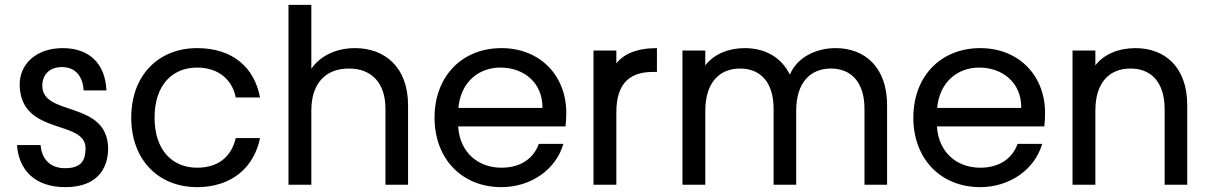

<svg xmlns="http://www.w3.org/2000/svg" viewBox="-20 -760 4978 790"><path d="M249 10C373 10 425 -59 425 -151C420 -348 154 -280 154 -407C154 -453 184 -484 235 -484C292 -484 321 -444 324 -388H418C413 -499 347 -562 238 -562C129 -562 58 -496 61 -406C69 -201 332 -269 332 -150C332 -105 319 -68 248 -68C186 -68 152 -105 147 -163H50C57 -61 123 10 249 10Z M791 -562C633 -562 520 -451 520 -276C520 -101 633 10 791 10C935 10 1026 -73 1050 -192H950C932 -114 877 -70 791 -70C690 -70 616 -141 616 -276C616 -411 690 -482 791 -482C877 -482 935 -434 950 -359H1050C1026 -485 935 -562 791 -562Z M1167 -740V0H1261V-305C1261 -421 1323 -478 1416 -478C1506 -478 1566 -422 1566 -312V0H1659V-327C1659 -484 1563 -562 1441 -562C1364 -562 1298 -531 1261 -477V-740Z M2212 -316H1866C1876 -423 1950 -482 2039 -482C2133 -482 2213 -422 2212 -316ZM1768 -276C1768 -105 1882 10 2043 10C2165 10 2268 -63 2298 -168H2197C2176 -110 2125 -70 2043 -70C1950 -70 1872 -130 1865 -240H2307C2309 -259 2310 -276 2310 -296C2310 -447 2204 -562 2043 -562C1882 -562 1768 -447 1768 -276Z M2422 -552V0H2516V-298C2516 -425 2579 -464 2667 -464H2683V-562C2599 -562 2545 -537 2516 -499V-552Z M2788 -552V0H2882V-304C2882 -420 2940 -478 3025 -478C3109 -478 3163 -422 3163 -312V0H3256V-304C3256 -420 3314 -478 3399 -478C3482 -478 3537 -422 3537 -312V0H3630V-327C3630 -484 3538 -562 3418 -562C3336 -562 3259 -523 3230 -453C3194 -526 3126 -562 3044 -562C2977 -562 2917 -537 2882 -491V-552Z M4182 -316H3836C3846 -423 3920 -482 4009 -482C4103 -482 4183 -422 4182 -316ZM3738 -276C3738 -105 3852 10 4013 10C4135 10 4238 -63 4268 -168H4167C4146 -110 4095 -70 4013 -70C3920 -70 3842 -130 3835 -240H4277C4279 -259 4280 -276 4280 -296C4280 -447 4174 -562 4013 -562C3852 -562 3738 -447 3738 -276Z M4393 -552V0H4487V-305C4487 -421 4545 -478 4632 -478C4716 -478 4772 -422 4772 -311V0H4865V-327C4865 -484 4773 -562 4652 -562C4583 -562 4522 -537 4487 -491V-552Z"/></svg>

Font: Malmofest
Style: Regular
Weight: 400
Designer: Jonny Pinhorn (Poppins), Kolossal
Version: Version 1.004;Glyphs 3.1.2 (3151)